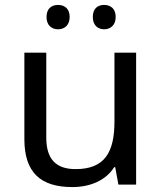

<svg xmlns="http://www.w3.org/2000/svg" viewBox="-20 -750 658 780"><path d="M169 -681C169 -647 190 -631 216 -631C241 -631 263 -647 263 -681C263 -716 241 -730 216 -730C190 -730 169 -716 169 -681ZM357 -681C357 -647 378 -631 403 -631C428 -631 450 -647 450 -681C450 -716 428 -730 403 -730C378 -730 357 -716 357 -681ZM533 -536H445V-257C445 -132 406 -63 287 -63C206 -63 168 -105 168 -191V-536H79V-185C79 -49 145 10 274 10C343 10 409 -15 444 -71H448L461 0H533Z"/></svg>

Font: Noto Sans Bengali
Style: Regular
Weight: 400
Designer: Jelle Bosma - Monotype Design Team
Foundry: Monotype Imaging Inc.
Version: Version 2.003